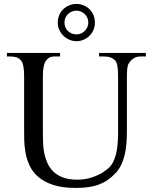

<svg xmlns="http://www.w3.org/2000/svg" viewBox="-20 -928 763 964"><path d="M687 -644.5Q666.5 -644.5 652.6 -636.2Q638.7 -627.9 627.4 -610.8Q621.6 -604 619.4 -586.9Q617.2 -569.8 617.2 -542V-272.5Q617.2 -238.3 614.7 -207.3Q612.3 -176.3 605.7 -149.2Q599.1 -122.1 587.9 -99.1Q576.7 -76.2 559.1 -57.6Q541 -38.6 521.5 -24.9Q502 -11.2 478.5 -2.2Q455.1 6.8 426.3 11.2Q397.5 15.6 360.8 15.6Q293 15.6 247.3 0.5Q201.7 -14.6 172.9 -39.3Q144 -64 129.2 -95.7Q114.3 -127.4 108.2 -160.9Q102.1 -194.3 101.6 -227.1Q101.1 -259.8 101.1 -285.6V-545.4Q101.1 -576.2 97.2 -595.9Q93.3 -615.7 84.5 -625.5Q76.7 -635.7 63.2 -640.1Q49.8 -644.5 29.8 -644.5H14.6V-662.1H281.7V-644.5H256.8Q236.8 -644.5 226.6 -638.2Q216.3 -631.8 207.5 -618.7Q202.1 -608.9 198.7 -591.1Q195.3 -573.2 195.3 -545.4V-256.3Q195.3 -234.9 196.3 -209.2Q197.3 -183.6 202.4 -158.2Q207.5 -132.8 218.3 -108.9Q229 -85 248 -66.4Q267.1 -47.9 296.4 -36.9Q325.7 -25.9 367.7 -25.9Q397.5 -25.9 422.6 -32Q447.8 -38.1 467.8 -47.4Q487.8 -56.6 502.7 -66.9Q517.6 -77.1 526.4 -85.4Q539.1 -97.2 547.4 -113.5Q555.7 -129.9 560.8 -148.2Q565.9 -166.5 568.4 -185.5Q570.8 -204.6 571.8 -221.9Q572.8 -239.3 572.8 -253.4V-545.4Q572.8 -576.2 569.6 -595.7Q566.4 -615.2 559.1 -623.5Q539.6 -644.5 502.4 -644.5H477.5V-662.1H712.4V-644.5ZM423.3 -814.9Q423.3 -828.1 418.2 -839.1Q413.1 -850.1 404.8 -857.9Q396.5 -865.7 386 -870.1Q375.5 -874.5 364.3 -874.5Q352.1 -874.5 341.1 -870.1Q330.1 -865.7 321.8 -857.9Q313.5 -850.1 308.6 -839.1Q303.7 -828.1 303.7 -814.9Q303.7 -800.8 308.8 -789.8Q314 -778.8 322.5 -771Q331.1 -763.2 341.8 -759.3Q352.5 -755.4 364.3 -755.4Q376.5 -755.4 387.2 -760.3Q397.9 -765.1 406 -773.2Q414.1 -781.2 418.7 -792Q423.3 -802.7 423.3 -814.9ZM456.5 -814.9Q456.5 -793.9 448.7 -776.6Q440.9 -759.3 428 -747.1Q415 -734.9 398.4 -728Q381.8 -721.2 364.3 -721.2Q346.7 -721.2 329.8 -728Q313 -734.9 299.8 -747.1Q286.6 -759.3 278.3 -776.6Q270 -793.9 270 -814.9Q270 -835.9 277.6 -853Q285.2 -870.1 298.1 -882.3Q311 -894.5 328.1 -901.4Q345.2 -908.2 364.3 -908.2Q381.8 -908.2 398.4 -901.6Q415 -895 428 -883.1Q440.9 -871.1 448.7 -853.8Q456.5 -836.4 456.5 -814.9Z"/></svg>

Font: Doulos SIL Phon
Style: Regular
Weight: 400
Designer: Walt Agee, Victor Gaultney, Peter Martin, Debbi Hosken, Becca Hirsbrunner
Foundry: SIL International
Version: Version 5.000